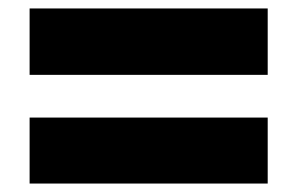

<svg xmlns="http://www.w3.org/2000/svg" viewBox="-20 -577 702 454"><path d="M50 -299H613V-143H50ZM50 -557H613V-400H50Z"/></svg>

Font: Albert Sans Black
Style: Regular
Weight: 900
Designer: Andreas Rasmussen
Foundry: a.Foundry
Version: Version 1.025